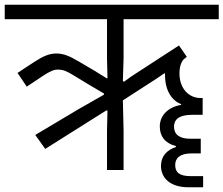

<svg xmlns="http://www.w3.org/2000/svg" viewBox="-40 -718 944 811"><path d="M151 -89 351 -215 410 -252 414 -250 412 -166V0H482V-166L479 -294L623 -387L655 -409L657 -407V-402C657 -331 689 -292 725 -278V-275C667 -265 635 -228 635 -184C635 -145 654 -114 703 -101V-97C664 -84 640 -58 640 -17C640 36 682 73 755 73H818V26H765C718 26 700 10 700 -21C700 -50 720 -70 769 -70H808V-132H763C717 -132 695 -151 695 -183C695 -212 715 -233 771 -233H816V-304H807C756 -304 718 -346 718 -408C718 -438 727 -461 739 -470L749 -478L716 -526L516 -396L484 -373L479 -375L482 -473V-637H884V-698H-20V-637H412V-473L414 -388L411 -387L358 -420L288 -461C254 -481 228 -492 198 -492C168 -492 142 -481 101 -454L34 -410L73 -352L139 -396C174 -419 188 -424 205 -424C227 -424 242 -417 267 -402L333 -362L399 -323V-318L292 -257L109 -148Z"/></svg>

Font: IBM Plex Devanagari
Style: Regular
Weight: 400
Designer: Mike Abbink, Paul van der Laan, Pieter van Rosmalen, Erin McLaughlin
Foundry: Bold Monday
Version: Version 1.0